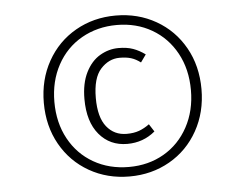

<svg xmlns="http://www.w3.org/2000/svg" viewBox="-46 -788 902 706"><g transform="rotate(-5 405.0 -435.0)"><path d="M696 -435Q696 -350 658 -282Q620 -214 553.5 -176Q487 -138 405 -138Q323 -138 256.5 -176Q190 -214 152 -281.5Q114 -349 114 -435Q114 -520 152 -588Q190 -656 256.5 -694Q323 -732 405 -732Q487 -732 553.5 -694Q620 -656 658 -588.5Q696 -521 696 -435ZM153 -435Q153 -358 185.5 -298.5Q218 -239 275.5 -206Q333 -173 406 -173Q478 -173 535 -206Q592 -239 624.5 -299Q657 -359 657 -435Q657 -512 624.5 -571.5Q592 -631 535 -664Q478 -697 406 -697Q334 -697 276 -664Q218 -631 185.5 -571Q153 -511 153 -435ZM503 -580 483 -552Q466 -565 448.5 -570.5Q431 -576 406 -576Q366 -576 336 -543Q306 -510 306 -436Q306 -365 334 -330Q362 -295 408 -295Q434 -295 453.5 -302Q473 -309 492 -323L510 -295Q466 -258 407 -258Q343 -258 303.5 -305Q264 -352 264 -436Q264 -494 284 -534Q304 -574 336.5 -593Q369 -612 405 -612Q436 -612 458.5 -604Q481 -596 503 -580Z"/></g></svg>

Font: FiraGO ExtraLight
Style: Regular
Weight: 200
Designer: bBox Type
Foundry: bBox Type GmbH
Version: Version 1.001